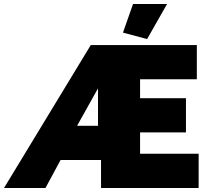

<svg xmlns="http://www.w3.org/2000/svg" viewBox="-46 -934 1037 954"><path d="M405 -710H932V-540H650V-446H878V-276H650V-170H941V0H456V-139H255L180 0H-26ZM441 -309V-495L337 -309ZM685 -740 565 -772 615 -914H784Z"/></svg>

Font: Raleway Black
Style: Regular
Weight: 900
Designer: Matt McInerney, Pablo Impallari, Rodrigo Fuenzalida
Foundry: Matt McInerney, Pablo Impallari, Rodrigo Fuenzalida
Version: Version 4.026